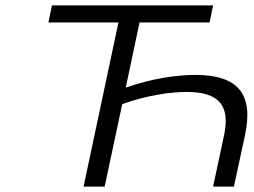

<svg xmlns="http://www.w3.org/2000/svg" viewBox="-20 -690 940 710"><path d="M768 -670H172L159 -607H418L289 0H367L432 -305C521 -337 609 -350 670 -350C791 -350 831 -299 809 -192L768 0H845L886 -190C918 -340 863 -413 702 -413C635 -413 542 -400 445 -366L496 -607H755Z"/></svg>

Font: LT Wave Light
Style: Italic
Weight: 300
Designer: Daniel Lyons
Version: Version 2.5 (Glyphs App)